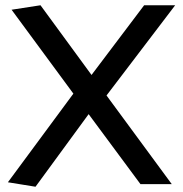

<svg xmlns="http://www.w3.org/2000/svg" viewBox="-20 -700 696 730"><path d="M10 -7 259 -344 24 -663 134 -680 328 -415 528 -680H646L385 -337L633 0H514L317 -266L115 10Z"/></svg>

Font: Palanquin SemiBold
Style: Regular
Weight: 600
Designer: Pria Ravichandran
Version: Version 1.0.4